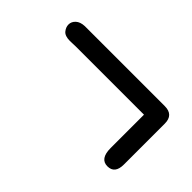

<svg xmlns="http://www.w3.org/2000/svg" viewBox="-47 -611 757 757"><g transform="rotate(45 331.5 -232.0)"><path d="M55 -355Q55 -371 68 -383Q81 -395 105 -396H551Q600 -396 600 -347V-119Q600 -68 559 -68Q517 -68 517 -128V-314H136Q131 -314 121 -313.5Q111 -313 105 -313Q77 -313 66 -326.5Q55 -340 55 -355Z"/></g></svg>

Font: Coval
Style: Bold
Weight: 700
Foundry: Context Ltd
Version: Version 001.000